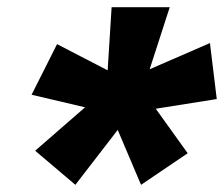

<svg xmlns="http://www.w3.org/2000/svg" viewBox="-20 -740 624 535"><path d="M190 -225 78 -320 217 -441 68 -476 139 -617 280 -544 291 -720H453L397 -547L565 -620L584 -464L414 -437L503 -313L373 -225L308 -378Z"/></svg>

Font: REM ExtraBold
Style: Italic
Weight: 800
Italic angle: -11°
Designer: Octavio Pardo
Foundry: Ashler Design
Version: Version 1.005;gftools[0.9.28]